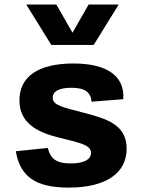

<svg xmlns="http://www.w3.org/2000/svg" viewBox="-20 -842 660 874"><path d="M314.5 -553C152 -553 68.5 -492 68.5 -385.5C68.5 -282.5 147.5 -240 250.5 -215C346.5 -191.5 394.5 -181.5 394.5 -146C394.5 -120.5 370 -98 302 -98C237 -98 210.5 -118.5 197.5 -168.5L52 -153.5C71.5 -37 143.5 12 292.5 12C463.5 12 556.5 -54.5 556.5 -165C556.5 -276 463.5 -301.5 362.5 -328.5C266.5 -354 220 -361.5 220 -397.5C220 -426 249 -442.5 305 -442.5C367.5 -442.5 393 -421.5 397 -379L541 -390.5C549 -495.5 467 -553 314.5 -553ZM99.5 -821.5H236.5L310 -693L383.5 -821.5H520.5L406.5 -637.5H213.5Z"/></svg>

Font: Monaspace Neon ExtraBold
Style: Regular
Weight: 800
Designer: Riley Cran & the Lettermatic Team
Foundry: Lettermatic
Version: Version 1.200 (Monaspace Neon)